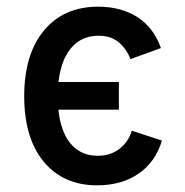

<svg xmlns="http://www.w3.org/2000/svg" viewBox="-20 -543 554 575"><path d="M270.5 12Q170 12 111.2 -58.5Q52.5 -129 52.5 -255Q52.5 -380.5 111.8 -451.8Q171 -523 274 -523Q342 -523 391 -492Q440 -461 462 -399L370.5 -366Q360 -395 336.5 -415.5Q313 -436 276 -436Q236 -436 208.8 -414.5Q181.5 -393 167.2 -352.5Q153 -312 153 -255Q153 -197 167.2 -157Q181.5 -117 208.2 -96.8Q235 -76.5 272.5 -76.5Q310.5 -76.5 337.2 -96.8Q364 -117 375 -151.5L465 -122Q445.5 -57.5 394.8 -22.8Q344 12 270.5 12ZM98.5 -214.5V-297.5H336V-214.5Z"/></svg>

Font: Overpass Medium
Style: Regular
Weight: 500
Designer: Delve Withrington, Dave Bailey, Thomas Jockin
Foundry: Delve Fonts LLC
Version: Version 4.000